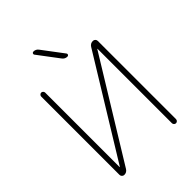

<svg xmlns="http://www.w3.org/2000/svg" viewBox="-266 -1099 1205 1205"><g transform="rotate(-45 336.5 -496.5)"><path d="M384.8 -797.9Q363.3 -797.9 350.6 -815.4L246.1 -954.1Q242.2 -960 245.6 -965.8Q249 -971.7 255.9 -971.7Q277.3 -971.7 290 -954.1L394.5 -815.4Q398.4 -809.6 395 -803.7Q391.6 -797.9 384.8 -797.9ZM552.7 -699.2Q552.7 -699.2 551.8 -699.7Q550.8 -700.2 550.8 -699.2L145.5 -39.1Q133.8 -20.5 112.3 -20.5Q103.5 -20.5 97.2 -26.9Q90.8 -33.2 90.8 -42V-737.3Q90.8 -744.1 96.2 -749.5Q101.6 -754.9 108.4 -754.9Q115.2 -754.9 120.6 -749.5Q126 -744.1 126 -737.3V-76.2Q126 -76.2 127 -75.7Q127.9 -75.2 127.9 -76.2L533.2 -736.3Q544.9 -754.9 566.4 -754.9Q576.2 -754.9 582.5 -748.5Q588.9 -742.2 588.9 -732.4V-39.1Q588.9 -31.2 583.5 -25.9Q578.1 -20.5 570.8 -20.5Q563.5 -20.5 558.1 -25.9Q552.7 -31.2 552.7 -39.1Z"/></g></svg>

Font: Gen Jyuu Gothic ExtraLight
Style: Regular
Weight: 100
Designer: [Source Han Sans]
Ryoko NISHIZUKA  (kana & ideographs); Paul D. Hunt (Latin, Greek & Cyrillic); Wenlong ZHANG  (bopomofo
Version: Version 1.002.20150607